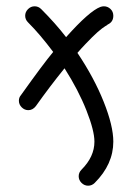

<svg xmlns="http://www.w3.org/2000/svg" viewBox="-20 -350 420 610"><path d="M310 -330Q322 -330 331 -321.5Q340 -313 340 -300Q340 -280 322 -272L320 -270Q318 -269 314 -266.5Q310 -264 304 -259.5Q298 -255 290 -248Q282 -241 273 -232Q264 -223 251.5 -210Q239 -197 226 -182Q279 -103 309.5 -26.5Q340 50 340 100Q340 172 281 231Q272 240 260 240Q248 240 239 231Q230 222 230 210Q230 198 239 189Q280 148 280 100Q280 65 254.5 0.5Q229 -64 185 -133Q138 -75 94 -13Q84 0 70 0Q58 0 49 -9Q40 -18 40 -30Q40 -40 46 -47Q118 -148 149 -185Q107 -241 69 -279Q60 -288 60 -300Q60 -312 69 -321Q78 -330 90 -330Q102 -330 111 -321Q156 -276 190 -232Q264 -315 299 -328Q305 -330 310 -330Z"/></svg>

Font: Pecita
Style: Book
Weight: 400
Width: 7
Version: Version 4.3